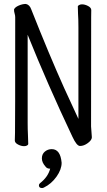

<svg xmlns="http://www.w3.org/2000/svg" viewBox="-20 -728 540 972"><path d="M102 12Q87 12 71 3.5Q55 -5 55 -17Q55 -29 56 -55Q57 -81 57 -641Q57 -650 54 -659.5Q51 -669 51 -680Q55 -691 74 -699.5Q93 -708 111 -708Q130 -704 138 -681Q229 -451 305 -282L377 -126V-589Q377 -631 375 -659L374 -695Q374 -699 380.5 -702.5Q387 -706 395 -706Q410 -706 426 -697.5Q442 -689 442 -677Q442 -665 441.5 -639.5Q441 -614 441 -88Q441 -79 443 -61L445 -33Q445 -19 425 -4Q405 11 385 11Q368 11 346 -37Q221 -301 120 -552V-105Q120 -74 121.5 -45Q123 -16 123 1Q123 5 117 8.5Q111 12 102 12ZM193 224Q177 224 177 210Q177 204 183 199Q223 168 234 126Q218 126 211 116Q192 95 192 74Q192 52 207 39.5Q222 27 242 27Q286 27 292 96Q292 130 266 166.5Q240 203 203 221Q198 224 193 224Z"/></svg>

Font: LXGW WenKai Mono Lite
Style: Regular
Weight: 400
Monospace: yes
Designer: LXGW / Fontworks Inc.
Foundry: LXGW / Fontworks Inc.
Version: Version 1.520; June 14, 2025